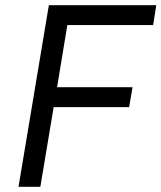

<svg xmlns="http://www.w3.org/2000/svg" viewBox="-20 -720 622 740"><path d="M168.3 -700H582.3L570.2 -623.3H239.5L200 -383.8H490.8L477.7 -307.2H186.8L135.5 0H51.3Z"/></svg>

Font: Oak Sans Light Italic
Style: Regular
Weight: 400
Italic angle: -9.5°
Foundry: Erik Kennedy, Walven
Version: Version 1.000;Glyphs 3.1.2 (3151)